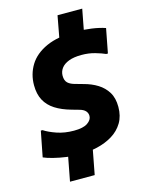

<svg xmlns="http://www.w3.org/2000/svg" viewBox="-146 -947 908 1194"><g transform="rotate(-15 308.0 -350.0)"><path d="M306 -650 345 -860H504L464 -650ZM27 -30 59 -194H70Q100 -174 149.5 -157Q199 -140 259 -140Q319 -140 347 -159.5Q375 -179 375 -204Q375 -223 362.5 -236.5Q350 -250 324 -257L278 -270Q217 -287 175.5 -313.5Q134 -340 112.5 -380Q91 -420 91 -477Q91 -548 126.5 -606Q162 -664 237 -698Q312 -732 430 -732Q479 -732 529 -725Q579 -718 616 -705L586 -549H575Q551 -560 511 -571.5Q471 -583 425 -583Q375 -583 342.5 -570.5Q310 -558 294 -536.5Q278 -515 278 -488Q278 -457 294.5 -441.5Q311 -426 344 -418L390 -405Q440 -392 478.5 -368Q517 -344 540 -306.5Q563 -269 563 -212Q563 -153 537.5 -110.5Q512 -68 468 -41Q424 -14 368 -1Q312 12 251 12Q216 12 172 6Q128 0 88.5 -10Q49 -20 27 -30ZM192 -50H351L311 160H152Z"/></g></svg>

Font: Kufam ExtraBold
Style: Italic
Weight: 800
Italic angle: -11°
Designer: Artur Schmal
Foundry: Original Type
Version: Version 1.301; ttfautohint (v1.8.3)